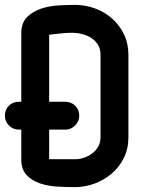

<svg xmlns="http://www.w3.org/2000/svg" viewBox="-38 -757 580 785"><path d="M49 -621Q49 -664 73 -687.5Q97 -711 131 -722Q165 -733 203 -735Q241 -737 269 -737Q311 -737 350.5 -722.5Q390 -708 420.5 -681Q451 -654 469 -616.5Q487 -579 487 -533V-196Q487 -149 468.5 -111.5Q450 -74 419 -47.5Q388 -21 349 -6.5Q310 8 269 8Q236 8 197.5 6Q159 4 126 -7Q93 -18 71 -41Q49 -64 49 -106V-227H40Q15 -227 -1.5 -244Q-18 -261 -18 -284Q-18 -309 -1.5 -325Q15 -341 40 -341H49ZM163 -106H269Q288 -106 306.5 -112.5Q325 -119 340 -130.5Q355 -142 364 -158.5Q373 -175 373 -196V-533Q373 -556 363 -573Q353 -590 336.5 -601Q320 -612 298.5 -617.5Q277 -623 255 -623Q233 -623 207 -620L163 -615V-341H229Q252 -341 269 -325Q286 -309 286 -284Q286 -261 269 -244Q252 -227 229 -227H163Z"/></svg>

Font: VDS
Style: Bold
Weight: 700
Designer: artmaker
Foundry: artmaker
Version: Version 1.000 2009 initial release